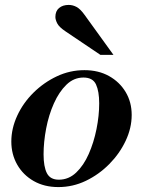

<svg xmlns="http://www.w3.org/2000/svg" viewBox="-20 -747 580 780"><path d="M217 13Q160 13 117 -11.5Q74 -36 50 -78Q26 -120 26 -172Q26 -225 50 -277Q74 -329 116 -370.5Q158 -412 211 -437Q264 -462 323 -462Q380 -462 423 -438Q466 -414 490.5 -373Q515 -332 515 -280Q515 -227 490.5 -175Q466 -123 424 -80.5Q382 -38 329 -12.5Q276 13 217 13ZM219 -17Q259 -17 289.5 -46Q320 -75 340.5 -121.5Q361 -168 372 -222.5Q383 -277 383 -327Q383 -376 370 -404Q357 -432 319 -432Q280 -432 250 -403Q220 -374 199 -327Q178 -280 167.5 -225Q157 -170 157 -120Q157 -70 170.5 -43.5Q184 -17 219 -17ZM388 -524 247 -619Q220 -637 212.5 -652Q205 -667 205 -678Q205 -702 220 -714.5Q235 -727 259 -727Q276 -727 291.5 -718.5Q307 -710 324 -686L441 -524Z"/></svg>

Font: Libre Bodoni Medium
Style: Italic
Weight: 500
Italic angle: -13°
Designer: Pablo Impallari, Rodrigo Fuenzalida
Foundry: Impallari Type
Version: Version 2.005;gftools[0.9.23]